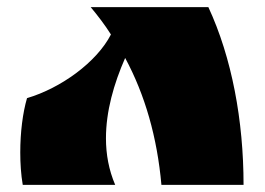

<svg xmlns="http://www.w3.org/2000/svg" viewBox="-20 -520 745 540"><path d="M235 -500C255 -476 275 -450 292 -423C252 -345 151 -272 56 -244C44 -203 37 -148 37 -91C37 -61 39 -29 44 0C115 0 232 0 304 0C286 -42 278 -86 278 -131C278 -207 300 -284 332 -357C388 -253 422 -134 434 0C511 0 588 0 665 0C665 -181 632 -358 566 -500C456 -500 345 -500 235 -500Z"/></svg>

Font: Ruslan Display
Style: Regular
Weight: 400
Designer: Denis Masharov, Vladimir Rabdu
Foundry: Denis Masharov, Vladimir Rabdu
Version: Version 1.001